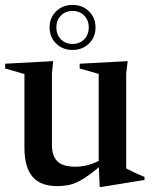

<svg xmlns="http://www.w3.org/2000/svg" viewBox="-20 -748 618 782"><path d="M191.5 -157Q191.5 -127 201.5 -107.5Q211.5 -88 232.2 -78.5Q253 -69 286.5 -69Q320.5 -69 351.2 -79.8Q382 -90.5 402.5 -105L411.5 -91.5Q375.5 -60 348.8 -40Q322 -20 300.2 -9Q278.5 2 257.8 6Q237 10 213 10Q144.5 10 112 -28.8Q79.5 -67.5 79.5 -147.5V-446.5L1 -469V-488.5L196.5 -499L191.5 -449ZM386 13.5 382 -82V-447L304.5 -469V-488.5L500 -499L494 -448.5V-62Q499 -59.5 508 -55Q517 -50.5 528 -45.2Q539 -40 549.8 -35.2Q560.5 -30.5 568.5 -27.5V-15L392.5 13.5ZM275.5 -728Q315.5 -728 342.2 -702Q369 -676 369 -636Q369 -596.5 342.2 -570.5Q315.5 -544.5 275.5 -544.5Q235.5 -544.5 208.8 -570.5Q182 -596.5 182 -636.5Q182 -676 208.8 -702Q235.5 -728 275.5 -728ZM275.5 -569Q304.5 -569 323 -588Q341.5 -607 341.5 -636.5Q341.5 -665.5 323 -684.5Q304.5 -703.5 275.5 -703.5Q246.5 -703.5 228 -684.5Q209.5 -665.5 209.5 -636Q209.5 -607 228 -588Q246.5 -569 275.5 -569Z"/></svg>

Font: Newsreader 60pt Medium
Style: Regular
Weight: 500
Designer: Hugues Gentile
Foundry: Production Type
Version: Version 1.003